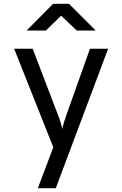

<svg xmlns="http://www.w3.org/2000/svg" viewBox="-20 -805 640 1005"><path d="M178 180 259 -34 54 -550H151L281 -210Q289 -190 296 -168Q303 -146 306 -130Q309 -146 316 -168Q323 -190 330 -210L451 -550H546L272 180ZM119 -645 258 -785H341L481 -645H382L300 -723L220 -645Z"/></svg>

Font: JetBrains Mono NL
Style: Regular
Weight: 400
Monospace: yes
Designer: Philipp Nurullin, Konstantin Bulenkov
Foundry: JetBrains
Version: Version 2.305; ttfautohint (v1.8.4.7-5d5b)